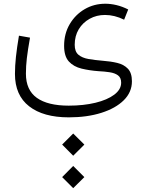

<svg xmlns="http://www.w3.org/2000/svg" viewBox="-20 -397 769 1009"><path d="M306.6 362.8 364.7 304.7 423.3 362.8 364.7 421.4ZM306.6 533.7 364.7 475.1 423.3 533.7 364.7 591.8ZM653.8 -347.2 632.3 -293.5Q582 -318.4 531.7 -318.4Q487.3 -318.4 451.2 -298.3Q415 -278.3 393.8 -243.2Q372.6 -208 372.6 -161.6Q372.6 -126 392.1 -109.4Q411.6 -92.8 445.1 -86.9Q478.5 -81.1 521 -77.6Q561.5 -74.7 596.2 -66.4Q630.9 -58.1 652.1 -35.9Q673.3 -13.7 673.3 30.3Q673.3 87.4 630.4 129.9Q587.4 172.4 512.5 196Q437.5 219.7 341.8 219.7Q207.5 219.7 133.1 161.6Q58.6 103.5 58.6 -8.3Q58.6 -49.8 63.7 -97.9Q68.8 -146 79.6 -209.5L137.7 -199.2Q126 -133.3 121.1 -91.3Q116.2 -49.3 116.2 -9.8Q116.2 76.2 173.6 117.2Q231 158.2 341.3 158.2Q418.9 158.2 481.4 143.1Q543.9 127.9 580.3 100.6Q616.7 73.2 616.7 37.6Q616.7 11.2 600.1 -1Q583.5 -13.2 556.4 -17.3Q529.3 -21.5 498 -22.9Q450.2 -26.4 408.7 -36.4Q367.2 -46.4 342 -73.7Q316.9 -101.1 316.9 -156.2Q316.9 -219.7 346.2 -269.8Q375.5 -319.8 424.6 -348.6Q473.6 -377.4 533.7 -377.4Q562 -377.4 592.5 -370.1Q623 -362.8 653.8 -347.2Z"/></svg>

Font: Estedad-FD Light
Style: Regular
Weight: 300
Designer: Amin Abedi
Version: Version 7.3